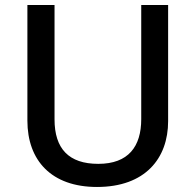

<svg xmlns="http://www.w3.org/2000/svg" viewBox="-20 -734 778 764"><path d="M649 -252V-714H542V-260C542 -151 491 -82 371 -82C254 -82 197 -142 197 -259V-714H89V-254C89 -95 185 10 366 10C558 10 649 -104 649 -252Z"/></svg>

Font: Noto Sans Malayalam Medium
Style: Regular
Weight: 500
Designer: Jelle Bosma - Monotype Design Team
Foundry: Monotype Imaging Inc.
Version: Version 2.104